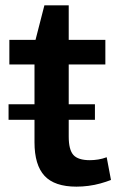

<svg xmlns="http://www.w3.org/2000/svg" viewBox="-20 -689 435 718"><path d="M266 9Q184 9 146.5 -31.5Q109 -72 109 -157V-525L146 -669H237V-178Q237 -129 254.5 -109.5Q272 -90 316 -90Q331 -90 347 -92.5Q363 -95 379 -101L395 -16Q377 -9 355.5 -3Q334 3 311 6Q288 9 266 9ZM15 -540H374V-448H15ZM335 -299V-241H12V-299Z"/></svg>

Font: Pathway Extreme 12pt SemiBold
Style: Regular
Weight: 600
Version: Version 1.001;gftools[0.9.26]